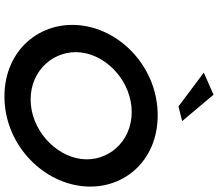

<svg xmlns="http://www.w3.org/2000/svg" viewBox="-80 -924 1006 887"><g transform="rotate(90 423.5 -480.0)"><path d="M539 -818 417 -963 315 -918 471 -801ZM222 -352C237 -474 359 -585 497 -585C635 -585 729 -474 714 -352C699 -230 577 -118 439 -118C301 -118 207 -230 222 -352ZM97 -352C74 -163 210 3 425 3C640 3 816 -163 839 -352C862 -541 727 -705 512 -705C297 -705 120 -541 97 -352Z"/></g></svg>

Font: Bluebird
Style: LiExtObl
Weight: 300
Designer: Jasper
Foundry: Cannot Into Space Fonts
Version: Version 0.98